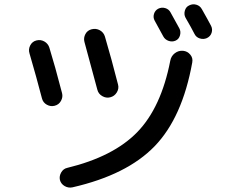

<svg xmlns="http://www.w3.org/2000/svg" viewBox="-20 -846 1040 887"><path d="M734.4 -677.7Q700.2 -739.3 694.3 -751Q686.5 -765.6 691.4 -781.7Q696.3 -797.9 710.9 -805.7Q726.6 -813.5 743.2 -808.6Q759.8 -803.7 767.6 -789.1Q802.7 -725.6 808.6 -714.8Q816.4 -700.2 811.5 -682.6Q806.6 -665 791 -658.2Q775.4 -651.4 758.8 -657.2Q742.2 -663.1 734.4 -677.7ZM854.5 -821.3Q870.1 -829.1 887.2 -824.2Q904.3 -819.3 913.1 -802.7Q941.4 -752.9 955.1 -726.6Q962.9 -710.9 957.5 -694.3Q952.1 -677.7 935.5 -669.9Q919.9 -663.1 902.8 -668.5Q885.7 -673.8 877.9 -690.4Q865.2 -715.8 836.9 -764.6Q829.1 -779.3 834 -796.9Q838.9 -814.5 854.5 -821.3ZM826.2 -611.3Q845.7 -609.4 858.9 -593.8Q872.1 -578.1 868.2 -557.6Q822.3 -302.7 694.3 -170.4Q566.4 -38.1 314.5 19.5Q295.9 23.4 278.8 13.7Q261.7 3.9 256.8 -14.6Q252.9 -32.2 262.7 -49.3Q272.5 -66.4 290 -70.3Q503.9 -122.1 614.3 -235.8Q724.6 -349.6 766.6 -565.4Q770.5 -586.9 787.6 -600.1Q804.7 -613.3 826.2 -611.3ZM173.8 -391.6Q148.4 -489.3 116.2 -599.6Q110.4 -618.2 119.6 -636.2Q128.9 -654.3 148.4 -659.2Q168 -664.1 185.1 -654.3Q202.1 -644.5 208 -626Q233.4 -543.9 266.6 -416Q271.5 -397.5 261.7 -379.9Q252 -362.3 232.4 -357.4Q213.9 -352.5 196.3 -362.3Q178.7 -372.1 173.8 -391.6ZM489.3 -396.5Q470.7 -391.6 452.6 -401.9Q434.6 -412.1 429.7 -431.6Q403.3 -531.2 370.1 -652.3Q365.2 -670.9 374.5 -688.5Q383.8 -706.1 403.8 -710.9Q423.8 -715.8 441.4 -706.1Q459 -696.3 464.8 -676.8Q495.1 -574.2 525.4 -455.1Q530.3 -436.5 519.5 -418.9Q508.8 -401.4 489.3 -396.5Z"/></svg>

Font: Rounded-X Mgen+ 2m medium
Style: Regular
Weight: 500
Designer: [Source Han Sans]
Ryoko NISHIZUKA  (kana & ideographs); Paul D. Hunt (Latin, Greek & Cyrillic); Wenlong ZHANG  (bopomofo
Version: Version 1.059.20150602